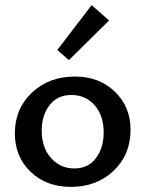

<svg xmlns="http://www.w3.org/2000/svg" viewBox="-20 -724 569 750"><path d="M249 -489 204 -529 338 -704 406 -644ZM256 6Q161 6 99.5 -53Q38 -112 38 -203Q38 -299 104.5 -362Q171 -425 273 -425Q367 -425 428.5 -366Q490 -307 490 -217Q490 -120 424 -57Q358 6 256 6ZM270 -66Q325 -66 355 -106.5Q385 -147 385 -206Q385 -273 349.5 -313Q314 -353 259 -353Q204 -353 173.5 -313Q143 -273 143 -214Q143 -147 179.5 -106.5Q216 -66 270 -66Z"/></svg>

Font: EauTest Semibold
Style: Regular
Weight: 600
Designer: Christian Thalmann (Catharsis Fonts)
Version: Version 0.001;PS 000.001;hotconv 1.0.88;makeotf.lib2.5.64775